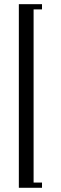

<svg xmlns="http://www.w3.org/2000/svg" viewBox="-20 -870 290 915"><path d="M140.1 -825.2V0H180.2V24.9H69.8V-850.1H180.2V-825.2Z"/></svg>

Font: Rochester
Style: Regular
Weight: 400
Designer: Gillian Fisher
Foundry: Font Diner, Inc DBA Sideshow
Version: Version 1.005